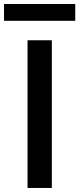

<svg xmlns="http://www.w3.org/2000/svg" viewBox="-36 -929 392 949"><path d="M335.9 -826.2H-16.1V-909.2H335.9ZM220.2 0H100.1V-730H220.2Z"/></svg>

Font: Sora Medium
Style: Regular
Weight: 500
Designer: Jonathan Barnbrook, Julián Moncada
Foundry: Barnbrook Fonts
Version: Version 2.000